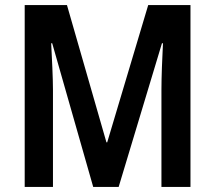

<svg xmlns="http://www.w3.org/2000/svg" viewBox="-20 -734 845 754"><path d="M346 0H446L616 -564H620C617 -507 614 -430 614 -383V0H728V-714H562L401 -175H398L243 -714H77V0H188V-381C188 -427 184 -506 181 -564H185Z"/></svg>

Font: Noto Sans Gurmukhi UI Condensed SemiBold
Style: Regular
Weight: 600
Width: 3
Designer: Jelle Bosma - Monotype Design Team
Foundry: Monotype Imaging Inc.
Version: Version 2.004